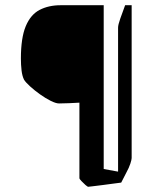

<svg xmlns="http://www.w3.org/2000/svg" viewBox="-20 -623 584 735"><path d="M459 -603H484V-18Q484 -12 479 3.5Q474 19 463 39L444 76Q434 77 413.5 80Q393 83 372 85.5Q351 88 335.5 90Q320 92 318 92Q315 92 307 85Q299 78 291.5 70Q284 62 284 59V-230Q265 -229 245 -228Q225 -227 206 -227Q194 -227 174 -237Q154 -247 133 -262Q112 -277 95 -292.5Q78 -308 72 -318Q65 -332 62.5 -353.5Q60 -375 60 -399Q60 -478 78.5 -522.5Q97 -567 131.5 -585Q166 -603 212 -603H377V24L432 34V-517Q432 -528 440.5 -552Q449 -576 459 -603Z"/></svg>

Font: Grenze Gotisch
Style: Regular
Weight: 400
Designer: Renata Polastri
Foundry: Omnibus-Type
Version: Version 1.001